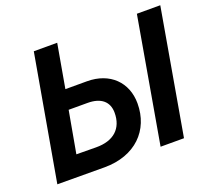

<svg xmlns="http://www.w3.org/2000/svg" viewBox="-119 -854 1115 1010"><g transform="rotate(-20 438.5 -349.5)"><path d="M39 0 303 1C476 1 581 -106 581 -256C581 -374 499 -456 371 -456H250L293 -700H162ZM617 0H748L870 -700H739ZM187 -114 229 -348H335C410 -348 451 -313 451 -251C451 -163 396 -112 297 -113Z"/></g></svg>

Font: Fixel Display SemiBold
Style: Italic
Weight: 600
Italic angle: -10°
Designer: AlfaBravo + MacPaw
Foundry: Kyrylo Tkachov, Marchela Mozhyna, Serhii Makarenko, Maria Weinstein, Zakhar Kryvoshyya
Version: Version 1.210;Glyphs 3.2 (3217)